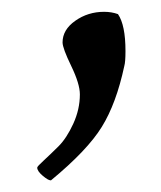

<svg xmlns="http://www.w3.org/2000/svg" viewBox="-20 -146 273 325"><path d="M115.2 13.7Q115.2 -3.9 100.6 -34.2Q85.9 -64.5 85.9 -74.2Q85.9 -95.7 107.4 -110.8Q128.9 -126 156.2 -126Q168.9 -126 179.7 -122.1Q192.4 -103.5 192.4 -59.6Q192.4 -41 190.4 -34.2Q176.8 29.3 152.3 68.8Q127.9 108.4 66.4 159.2H65.4Q61.5 159.2 52.2 151.4Q43 143.6 43 137.7Q43 135.7 54.2 125.5Q65.4 115.2 79.1 101.6Q92.8 87.9 104 63.5Q115.2 39.1 115.2 13.7Z"/></svg>

Font: Crimson Text
Style: Roman
Weight: 400
Version: Version 0.13